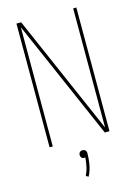

<svg xmlns="http://www.w3.org/2000/svg" viewBox="-140 -808 779 1102"><g transform="rotate(-15 250.0 -257.0)"><path d="M72 0V-735H100L409 -27V-735H428V0H400L91 -708V0ZM245 221 230 213Q242 189 247.5 163Q253 137 255 110H250Q245 110 241 109Q237 108 233.5 104.5Q230 101 228.5 96.5Q227 92 227 88Q227 83 228.5 79Q230 75 233.5 71.5Q237 68 241 66.5Q245 65 250 65Q255 65 259 66.5Q263 68 266.5 71.5Q270 75 271.5 79Q273 83 273 88Q273 122 267 156Q261 190 245 221Z"/></g></svg>

Font: Iosevka Curly Thin
Style: Regular
Weight: 100
Monospace: yes
Designer: Belleve Invis
Foundry: Belleve Invis
Version: Version 22.1.2; ttfautohint (v1.8.4)